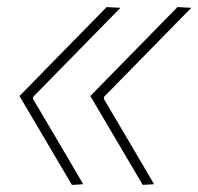

<svg xmlns="http://www.w3.org/2000/svg" viewBox="-20 -520 560 542"><path d="M383 2Q346 -61 309 -123.5Q272 -186 235 -249Q297 -312 358 -374.5Q419 -437 481 -500L520 -498Q458 -435 397 -372.5Q336 -310 274 -247L273 -241Q308.5 -181 344.2 -120.5Q380 -60 415 0ZM183 2Q146 -61 109 -123.5Q72 -186 35 -249Q97 -312 158 -374.5Q219 -437 281 -500L320 -498Q258 -435 197 -372.5Q136 -310 74 -247L73 -241Q108.5 -181 144.2 -120.5Q180 -60 215 0Z"/></svg>

Font: Commissioner Thin
Style: Italic
Weight: 100
Italic angle: -12°
Designer: Kostas Bartsokas
Foundry: Kostas Bartsokas
Version: Version 1.000; ttfautohint (v1.8.3)